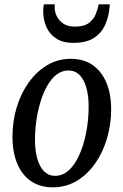

<svg xmlns="http://www.w3.org/2000/svg" viewBox="-20 -830 554 862"><path d="M298 -566Q355.5 -566 395.8 -538Q436 -510 457.5 -459.2Q479 -408.5 479 -338.5Q479 -271.5 460.5 -208.8Q442 -146 407.5 -96.5Q373 -47 324.8 -18Q276.5 11 216.5 11Q159.5 11 119 -16.8Q78.5 -44.5 57.2 -95.8Q36 -147 36 -217Q36 -285.5 55 -348.2Q74 -411 109 -460Q144 -509 192 -537.5Q240 -566 298 -566ZM287 -513.5Q257.5 -513.5 233.8 -495Q210 -476.5 192 -444.8Q174 -413 161.8 -372.8Q149.5 -332.5 143.2 -288.8Q137 -245 137 -202.5Q137 -154 147.2 -117.8Q157.5 -81.5 177.8 -61Q198 -40.5 227.5 -40.5Q257.5 -40.5 281.5 -59.2Q305.5 -78 323.5 -110Q341.5 -142 353.8 -182.2Q366 -222.5 372 -266Q378 -309.5 378 -351.5Q378 -398.5 368 -435.2Q358 -472 337.8 -492.8Q317.5 -513.5 287 -513.5ZM308.5 -637.5Q263 -637.5 233.2 -656.5Q203.5 -675.5 188.8 -707.8Q174 -740 174 -780Q174 -791 175.2 -798.8Q176.5 -806.5 177 -810.5H226Q226 -806.5 225.8 -802.2Q225.5 -798 225.5 -793Q225.5 -777 234.8 -757.5Q244 -738 264 -724.2Q284 -710.5 316.5 -710.5Q358 -710.5 379.8 -727.5Q401.5 -744.5 410.5 -768Q419.5 -791.5 423 -810.5H472.5Q472.5 -806.5 472.2 -799.5Q472 -792.5 470.5 -784.5Q465.5 -745.5 449 -712Q432.5 -678.5 399 -658Q365.5 -637.5 308.5 -637.5Z"/></svg>

Font: Merriweather 24pt SemiCondensed
Style: Italic
Weight: 400
Width: 4
Italic angle: -7.8°
Designer: Eben Sorkin
Foundry: Eben Sorkin
Version: Version 2.101